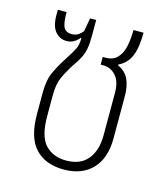

<svg xmlns="http://www.w3.org/2000/svg" viewBox="-89 -619 614 701"><g transform="rotate(15 217.5 -269.0)"><path d="M215 10Q146 10 107.5 -31Q69 -72 69 -161V-242Q69 -290 84 -321.5Q99 -353 118 -382Q137 -411 145.5 -428Q154 -445 154 -470L152 -471Q144 -461 132 -453.5Q120 -446 104 -446Q78 -446 61 -466Q44 -486 44 -528V-548H77Q77 -504 86 -489.5Q95 -475 116 -475Q140 -475 157 -498L166 -548H189V-491Q189 -459 185.5 -440Q182 -421 174 -405Q166 -389 150 -366Q130 -335 118.5 -309Q107 -283 107 -242V-163Q107 -86 136.5 -55Q166 -24 215 -24Q269 -24 296.5 -57.5Q324 -91 324 -149V-309Q324 -352 304.5 -373.5Q285 -395 257 -395H247V-424H258Q286 -424 302 -441Q318 -458 324 -486.5Q330 -515 330 -548H368Q368 -492 354.5 -459.5Q341 -427 309 -412V-409Q339 -395 350.5 -369Q362 -343 362 -308V-147Q362 -72 323 -31Q284 10 215 10Z"/></g></svg>

Font: Noto Sans Thai Cond ExtLt
Style: Regular
Weight: 200
Width: 3
Designer: Monotype Design Team
Foundry: Monotype Imaging Inc.
Version: Version 2.002; ttfautohint (v1.8.4.7-5d5b)